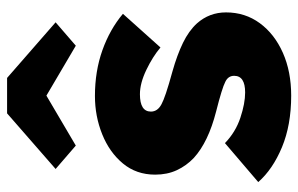

<svg xmlns="http://www.w3.org/2000/svg" viewBox="-170 -662 842 542"><g transform="rotate(-90 251.0 -391.0)"><path d="M252 10Q169 10 106.5 -16Q44 -42 8 -83L118 -177Q149 -147 189.5 -133.5Q230 -120 261 -120Q308 -120 308 -151Q308 -168 291 -176Q274 -185 207 -202Q121 -224 76 -265Q54 -286 41.5 -313Q29 -340 29 -374Q29 -427 60.5 -465Q92 -503 143 -523.5Q194 -544 251 -544Q321 -544 380 -523Q439 -502 483 -465L388 -359Q362 -381 324.5 -399Q287 -417 256 -417Q207 -417 207 -386Q207 -367 228 -356Q237 -351 259 -343.5Q281 -336 321 -325Q367 -312 401 -295.5Q435 -279 456 -256Q487 -221 487 -174Q487 -120 456.5 -78.5Q426 -37 373 -13.5Q320 10 252 10ZM111 -598 45 -655 202 -792H302L459 -655L393 -598L252 -681Z"/></g></svg>

Font: Lexend ExtraBold
Style: Regular
Weight: 800
Designer: Bonnie Shaver-Troup, Thomas Jockin
Foundry: Lexend
Version: Version 1.007; ttfautohint (v1.8.3)